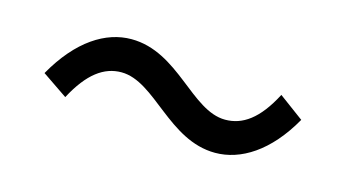

<svg xmlns="http://www.w3.org/2000/svg" viewBox="-36 -540 620 344"><g transform="rotate(15 274.5 -368.0)"><path d="M373 -289C420 -289 469 -319 507 -386L461 -420C435 -370 407 -351 375 -351C312 -351 264 -447 176 -447C129 -447 80 -417 41 -348L88 -316C114 -365 142 -385 174 -385C237 -385 286 -289 373 -289Z"/></g></svg>

Font: Source Han Sans JP Normal
Style: Regular
Weight: 350
Designer: Ryoko NISHIZUKA 西塚涼子 (kana, bopomofo & ideographs); Paul D. Hunt (Latin, Greek & Cyrillic); Sandoll Communications 산돌커뮤니
Foundry: Adobe
Version: Version 2.002;hotconv 1.0.116;makeotfexe 2.5.65601